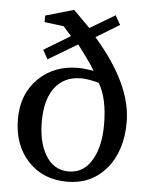

<svg xmlns="http://www.w3.org/2000/svg" viewBox="-53 -780 644 832"><g transform="rotate(5 269.0 -363.5)"><path d="M504.9 -271Q504.9 -143.6 439 -66.4Q374 8.8 270 8.8Q164.1 8.8 99.1 -61.5Q34.2 -131.8 34.2 -244.1Q34.2 -353.5 103.5 -420.9Q170.9 -486.8 275.9 -486.8Q298.3 -486.8 342.8 -480Q330.1 -502.4 297.9 -545.9Q270.5 -583.5 266.1 -587.9L139.2 -512.2L117.2 -551.8L231.9 -621.1L196.8 -661.1L112.8 -671.9V-700.2L235.8 -735.8L308.1 -663.1L417 -728L439.9 -688L337.9 -626Q504.9 -435.1 504.9 -271ZM408.2 -251Q408.2 -366.2 369.1 -430.2Q321.8 -442.9 293 -442.9Q216.3 -442.9 175.8 -386.7Q138.2 -334 138.2 -243.2Q138.2 -155.3 169.4 -100.1Q205.1 -36.1 272.9 -36.1Q341.3 -36.1 377.4 -104Q408.2 -161.6 408.2 -251Z"/></g></svg>

Font: Ezra SIL SR
Style: Regular
Weight: 400
Designer: Development by SIL's NRSI team. OpenType tables by Ralph Hancock ( hancock@dircon.co.uk ).
Foundry: Development by SIL's NRSI team.
Version: Version 2.51; 2007